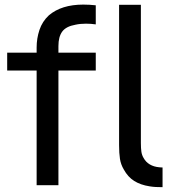

<svg xmlns="http://www.w3.org/2000/svg" viewBox="-20 -786 752 815"><path d="M228 -590.5V-562.5H386.5V-486.5H228V0H135.5V-486.5H10.5V-562.5H135.5V-584.5Q135.5 -623 147.5 -659Q159.5 -695 187.5 -721Q241 -766.5 333.5 -766.5Q359.5 -766.5 386.5 -763.5V-682.5Q366 -685.5 345 -685.5Q320 -685.5 300 -681Q260.5 -674 244.2 -652Q228 -630 228 -590.5ZM670 8.5Q654.5 8.5 641 7.8Q627.5 7 615.5 5Q576.5 -1 549.8 -17.8Q523 -34.5 505.5 -66.5Q493 -87.5 489.2 -111.5Q485.5 -135.5 485.5 -170V-765.5H578V-179Q578 -156 580.2 -141.5Q582.5 -127 589.5 -115.5Q599 -98 616 -88Q633 -78 655.5 -76Q658 -75.5 661.8 -75.5Q665.5 -75.5 670 -75Z"/></svg>

Font: Russisch Sans Medium
Style: Regular
Weight: 500
Width: 4
Designer: Michael Sharanda (font) & Cristiano Sobral (main changes)
Foundry: Michael Sharanda
Version: Version 2.00;September 8, 2020;FontCreator 13.0.0.2681 64-bi